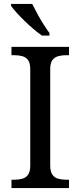

<svg xmlns="http://www.w3.org/2000/svg" viewBox="-20 -951 407 971"><path d="M38 0V-42H51Q74 -42 92.5 -47Q111 -52 122 -67.5Q133 -83 133 -114V-600Q133 -632 122 -647Q111 -662 92.5 -667Q74 -672 51 -672H38V-714H329V-672H316Q294 -672 275 -667Q256 -662 245 -647Q234 -632 234 -600V-114Q234 -83 245 -67.5Q256 -52 275 -47Q294 -42 316 -42H329V0ZM192 -771Q172 -785 149 -804.5Q126 -824 103.5 -846Q81 -868 63 -888Q45 -908 36 -921V-931H143Q154 -909 168.5 -882Q183 -855 199.5 -829Q216 -803 230 -784V-771Z"/></svg>

Font: Noto Serif Georgian
Style: Regular
Weight: 400
Designer: Monotype Design Team, Akaki Razmadze
Foundry: Google LLC
Version: Version 2.002